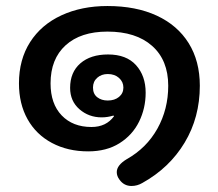

<svg xmlns="http://www.w3.org/2000/svg" viewBox="-20 -520 726 638"><path d="M417 98Q392 98 377 77Q368 65 368 52Q368 29 401 9Q467 -28 503 -92.5Q539 -157 539 -235Q539 -320 485.5 -367.5Q432 -415 337 -415Q248 -415 198 -369.5Q148 -324 148 -243Q148 -175 185 -136.5Q222 -98 284 -98Q333 -98 359 -134L357 -136Q337 -130 318 -130Q275 -130 244 -157Q213 -184 213 -228Q213 -280 247 -309.5Q281 -339 339 -339Q400 -339 432 -303.5Q464 -268 464 -212Q464 -160 442 -115.5Q420 -71 377 -44Q334 -17 273 -17Q205 -17 152.5 -45Q100 -73 71.5 -124Q43 -175 43 -243Q43 -322 80 -380Q117 -438 184 -469Q251 -500 337 -500Q432 -500 501 -468Q570 -436 607 -376.5Q644 -317 644 -235Q644 -130 593.5 -46Q543 38 453 88Q436 98 417 98ZM390 -229Q390 -248 375.5 -261Q361 -274 338 -274Q317 -274 303 -261.5Q289 -249 289 -229Q289 -208 303 -197Q317 -186 338 -186Q361 -186 375.5 -198Q390 -210 390 -229Z"/></svg>

Font: Kodchasan SemiBold
Style: Regular
Weight: 600
Version: Version 1.000; ttfautohint (v1.6)